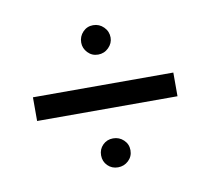

<svg xmlns="http://www.w3.org/2000/svg" viewBox="-48 -600 476 431"><g transform="rotate(-10 189.5 -384.0)"><path d="M28 -356H348V-410H28ZM189 -546Q175 -546 165.5 -536Q156 -526 156 -512Q156 -499 165.5 -489Q175 -479 189 -479Q203 -479 213 -489Q223 -499 223 -512Q223 -526 213 -536Q203 -546 189 -546ZM189 -288Q175 -288 165.5 -278.5Q156 -269 156 -255Q156 -241 165.5 -231.5Q175 -222 189 -222Q203 -222 213 -231.5Q223 -241 223 -255Q223 -269 213 -278.5Q203 -288 189 -288Z"/></g></svg>

Font: AdventPro_ExpandedRegular
Style: ExpandedRegular
Weight: 400
Width: 7
Designer: VivaRado, Andreas Kalpakidis
Foundry: VivaRado, Andreas Kalpakidis
Version: Version 3.000